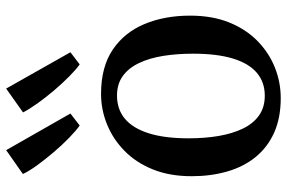

<svg xmlns="http://www.w3.org/2000/svg" viewBox="-171 -727 910 608"><g transform="rotate(-90 284.0 -423.0)"><path d="M30 -271Q30 -341 51.8 -394.5Q73.5 -448 110.8 -484.2Q148 -520.5 194.5 -539.2Q241 -558 290.5 -558Q376 -558 430.8 -521Q485.5 -484 512 -420.2Q538.5 -356.5 538.5 -276Q538.5 -205.5 516.8 -152Q495 -98.5 457.8 -62.2Q420.5 -26 374 -7.5Q327.5 11 277.5 11Q214 11 167.2 -10.2Q120.5 -31.5 90 -69.5Q59.5 -107.5 44.8 -159Q30 -210.5 30 -271ZM285 -39.5Q327.5 -39.5 357.2 -64.5Q387 -89.5 402.5 -140Q418 -190.5 418 -266.5Q418 -317.5 411 -361.2Q404 -405 388.2 -438Q372.5 -471 347.2 -489.2Q322 -507.5 285 -507.5Q242 -507.5 212 -482.5Q182 -457.5 166 -407.2Q150 -357 150 -280.5Q150 -229 157.5 -185.2Q165 -141.5 181 -108.5Q197 -75.5 222.8 -57.5Q248.5 -39.5 285 -39.5ZM190 -626Q174 -637.5 151.5 -659.2Q129 -681 106.2 -707.8Q83.5 -734.5 64.8 -760.2Q46 -786 37 -805.5L112.5 -858.5L228.5 -655L191 -626ZM383.5 -626Q367.5 -637.5 345.8 -659Q324 -680.5 301.5 -707Q279 -733.5 260.5 -759.5Q242 -785.5 232 -805L307.5 -858.5L422.5 -655L384.5 -626Z"/></g></svg>

Font: Merriweather 48pt Medium
Style: Regular
Weight: 500
Version: Version 2.100